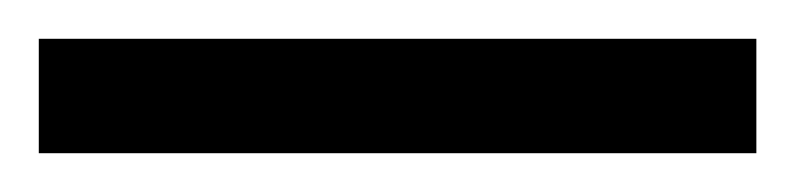

<svg xmlns="http://www.w3.org/2000/svg" viewBox="-24 63 410 99"><path d="M-4 83H366V142H-4Z"/></svg>

Font: Noto Serif Cond
Style: Regular
Weight: 400
Width: 3
Designer: Monotype Design Team
Foundry: Monotype Imaging Inc.
Version: Version 1.001